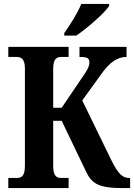

<svg xmlns="http://www.w3.org/2000/svg" viewBox="-20 -951 680 971"><path d="M305 -771H366C423 -810 510 -886 532 -921V-931H391C373 -886 336 -827 305 -784ZM22 0H327V-51H291C267 -51 249 -59 249 -113V-340H292L412 -90C440 -29 468 0 595 0H638V-51H634C599 -51 578 -72 545 -137L396 -443L492 -576C533 -634 572 -663 620 -663V-714H382V-663C420 -663 432 -658 432 -636C432 -612 419 -592 386 -545L292 -406H249V-601C249 -655 267 -663 291 -663H327V-714H22V-663H63C86 -663 106 -655 106 -604V-113C106 -59 88 -51 64 -51H22Z"/></svg>

Font: Noto Serif Condensed
Style: Bold
Weight: 700
Width: 3
Designer: Monotype Design Team
Foundry: Monotype Imaging Inc.
Version: Version 2.015